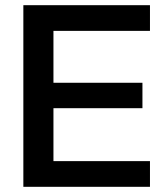

<svg xmlns="http://www.w3.org/2000/svg" viewBox="-20 -720 638 740"><path d="M70 -700H558V-601H186V-401H529V-303H186V-99H558V0H70Z"/></svg>

Font: Chakra Petch SemiBold
Style: Regular
Weight: 600
Designer: Katatrad Aksorn Co.,Ltd.
Foundry: Cadson Demak Co.,Ltd.
Version: Version 1.000; ttfautohint (v1.6)